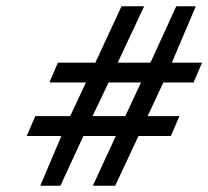

<svg xmlns="http://www.w3.org/2000/svg" viewBox="-20 -595 662 610"><path d="M65 -163H175L108 -5H172L245 -163H348L275 -5H346L420 -163H523L550 -226H449L499 -333H595L622 -396H526L602 -575H540L458 -396H354L438 -575H366L283 -396H164L137 -333H253L203 -226H92ZM274 -226 325 -333H428L378 -226Z"/></svg>

Font: Charger Sport
Style: LitExtObl
Weight: 300
Designer: Jasper
Foundry: Cannot Into Space Fonts
Version: Version 1.1